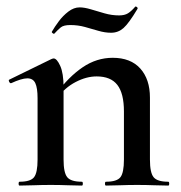

<svg xmlns="http://www.w3.org/2000/svg" viewBox="-20 -578 563 598"><path d="M310 0Q307 0 307 -6Q307 -12 310 -12Q344 -12 355 -26Q366 -40 366 -81V-231Q366 -287 345.5 -313.5Q325 -340 281 -340Q249 -340 215.5 -322.5Q182 -305 160 -274L155 -286Q194 -339 237.5 -368.5Q281 -398 331 -398Q387 -398 417 -364.5Q447 -331 447 -274V-81Q447 -40 458.5 -26Q470 -12 504 -12Q507 -12 507 -6Q507 0 504 0Q485 0 460 -1Q435 -2 407 -2Q380 -2 354.5 -1Q329 0 310 0ZM41 0Q38 0 38 -6Q38 -12 41 -12Q75 -12 86 -26Q97 -40 97 -81V-272Q97 -304 90 -319Q83 -334 65 -334Q56 -334 43 -330Q30 -326 15 -319Q11 -318 8.5 -323.5Q6 -329 9 -330L140 -394Q145 -396 147 -396Q157 -396 167.5 -373Q178 -350 178 -306V-81Q178 -40 189.5 -26Q201 -12 235 -12Q238 -12 238 -6Q238 0 235 0Q216 0 191 -1Q166 -2 138 -2Q111 -2 85.5 -1Q60 0 41 0ZM351 -530Q368 -530 378.5 -536.5Q389 -543 401 -557Q403 -559 406.5 -556Q410 -553 408 -550Q381 -505 364.5 -490.5Q348 -476 326 -476Q307 -476 286.5 -482Q266 -488 244.5 -494Q223 -500 199 -500Q178 -500 169 -492.5Q160 -485 149 -473Q147 -472 143.5 -475Q140 -478 142 -480Q150 -494 163 -511.5Q176 -529 193 -542Q210 -555 228 -555Q243 -555 263 -549Q283 -543 305.5 -536.5Q328 -530 351 -530Z"/></svg>

Font: Cormorant SemiBold
Style: Regular
Weight: 600
Designer: Christian Thalmann (Catharsis Fonts)
Foundry: Catharsis Fonts
Version: Version 4.000